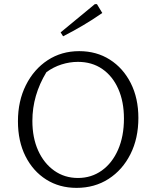

<svg xmlns="http://www.w3.org/2000/svg" viewBox="-20 -903 757 931"><path d="M351 8Q268 8 204 -32.5Q140 -73 103.5 -145.5Q67 -218 67 -315Q67 -413 105.5 -490Q144 -567 211 -611Q278 -655 364 -655Q448 -655 512.5 -614Q577 -573 614 -500Q651 -427 651 -331Q651 -232 612.5 -155.5Q574 -79 506.5 -35.5Q439 8 351 8ZM358 -40Q423 -40 473.5 -76Q524 -112 552.5 -177Q581 -242 581 -328Q581 -410 553.5 -472Q526 -534 476 -568.5Q426 -603 358 -603Q318 -603 278.5 -590.5Q239 -578 205 -553Q137 -441 137 -317Q137 -235 165 -173Q193 -111 243 -75.5Q293 -40 358 -40ZM286 -727 274 -746 440 -883H450L476 -840Q430 -808 382.5 -780Q335 -752 286 -727Z"/></svg>

Font: Piazzolla Light
Style: Regular
Weight: 300
Designer: Juan Pablo del Peral
Foundry: Huerta Tipografica
Version: Version 1.330